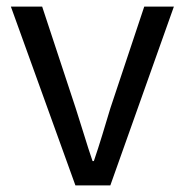

<svg xmlns="http://www.w3.org/2000/svg" viewBox="-20 -563 561 583"><path d="M209 0 13 -543H108L210 -234Q223 -194 235.5 -153Q248 -112 261 -74H265Q278 -112 290.5 -153Q303 -194 315 -234L418 -543H508L315 0Z"/></svg>

Font: Source Han Sans SC
Style: Regular
Weight: 400
Designer: Ryoko NISHIZUKA 西塚涼子 (kana, bopomofo & ideographs); Paul D. Hunt (Latin, Greek & Cyrillic); Sandoll Communications 산돌커뮤니
Foundry: Adobe
Version: Version 2.002;hotconv 1.0.116;makeotfexe 2.5.65601; ttfautoh